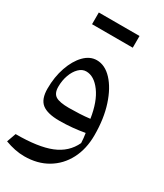

<svg xmlns="http://www.w3.org/2000/svg" viewBox="-221 -709 909 1067"><g transform="rotate(30 234.0 -175.5)"><path d="M123.5 274.9Q93.8 274.9 62.5 268.6Q31.2 262.2 0 250.5L21 191.9Q165 192.4 245.8 159.9Q326.7 127.4 361.3 53.2Q360.8 36.6 359.1 22.5Q357.4 8.3 355 -8.3Q317.9 -1.5 276.6 2.4Q235.4 6.3 193.8 6.3Q117.2 6.3 82.5 -21Q47.9 -48.3 47.9 -116.2Q47.9 -190.9 69.6 -253.2Q91.3 -315.4 127.4 -352.5Q163.6 -389.6 207.5 -389.6Q260.3 -389.6 304.9 -341.8Q349.6 -293.9 376.7 -210.9Q403.8 -127.9 403.8 -22Q403.8 66.4 368.9 133.3Q334 200.2 271 237.5Q208 274.9 123.5 274.9ZM338.4 -89.4Q322.8 -191.4 280.5 -248.8Q238.3 -306.2 187.5 -306.2Q162.1 -306.2 140.9 -285.2Q119.6 -264.2 107.2 -229.7Q94.7 -195.3 94.7 -154.8Q94.7 -112.8 119.4 -97.4Q144 -82 204.6 -82Q235.4 -82 271 -83.7Q306.6 -85.4 338.4 -89.4ZM83.5 -549.3V-624.5H344.7V-549.3Z"/></g></svg>

Font: Pinar DS3-Regular
Style: Regular
Weight: 400
Designer: Amin Abedi
Version: Version 2.000